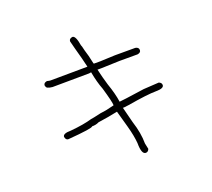

<svg xmlns="http://www.w3.org/2000/svg" viewBox="-132 -823 1264 1144"><g transform="rotate(-20 500.0 -250.5)"><path d="M431.6 -650.4Q452.6 -650.4 462.9 -585.9Q465.3 -584.5 472.7 -550.8Q484.4 -516.1 496.1 -459L500 -457H539.1Q625 -460.9 632.8 -460.9H761.7Q783.2 -457.5 783.2 -439.5Q783.2 -423.8 761.7 -419.9H646.5Q543 -416 531.2 -416H505.9Q517.6 -363.8 533.2 -312.5Q557.1 -244.1 564.5 -191.4Q576.2 -191.4 724.6 -212.9L822.3 -218.8Q839.8 -212.4 839.8 -197.3Q839.8 -175.8 789.1 -175.8Q735.4 -175.8 609.4 -154.3Q581.1 -150.4 578.1 -150.4H570.3L595.7 -50.8Q621.1 27.8 621.1 93.8L628.9 130.9Q622.6 148.4 607.4 148.4Q580.1 148.4 580.1 76.2Q576.2 28.3 558.6 -35.2L529.3 -140.6H527.3Q473.1 -128.9 404.3 -119.1Q386.2 -109.4 359.4 -109.4Q359.4 -98.6 201.2 -85.9Q185.5 -85.9 181.6 -107.4Q181.6 -128.9 232.4 -128.9Q317.4 -136.7 369.1 -152.3Q376.5 -152.3 435.5 -166Q474.1 -169.9 523.4 -183.6Q523.4 -205.1 496.1 -298.8Q477.1 -347.2 464.8 -414.1L451.2 -412.1Q314 -410.2 218.8 -410.2Q179.7 -414.1 179.7 -429.7Q177.7 -429.7 177.7 -435.5Q177.7 -451.2 199.2 -455.1Q215.3 -451.2 220.7 -451.2Q283.2 -451.2 455.1 -453.1V-455.1Q443.4 -506.8 423.8 -576.2Q423.8 -578.1 410.2 -628.9V-630.9Q410.2 -646.5 431.6 -650.4Z"/></g></svg>

Font: CEF Fonts CJK
Style: Regular
Weight: 400
Designer: PartyBoss (派对大魔王)
Version: Release 2.25